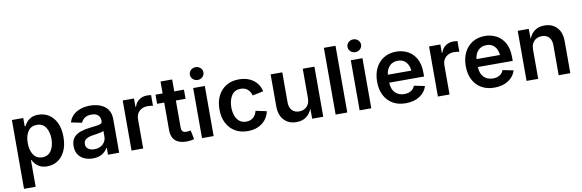

<svg xmlns="http://www.w3.org/2000/svg" viewBox="-61 -1310 6246 2061"><g transform="rotate(-10 3062.5 -279.0)"><path d="M67.4 204.1V-545.9H191.4V-455.6H199.7Q209 -474.6 227.1 -497.3Q245.1 -520 276.4 -536.4Q307.6 -552.7 356 -552.7Q418.9 -552.7 470 -520.5Q521 -488.3 551 -425.5Q581.1 -362.8 581.1 -272Q581.1 -182.1 551.5 -119.1Q522 -56.2 471.2 -23.2Q420.4 9.8 355.5 9.8Q308.6 9.8 277.6 -6.1Q246.6 -22 228 -44.4Q209.5 -66.9 199.7 -86.4H194.3V204.1ZM321.3 -94.7Q384.8 -94.7 417.7 -145.3Q450.7 -195.8 450.7 -272.5Q450.7 -348.6 418.2 -398.4Q385.7 -448.2 321.3 -448.2Q258.3 -448.2 225.1 -400.1Q191.9 -352.1 191.9 -272.5Q191.9 -192.9 225.6 -143.8Q259.3 -94.7 321.3 -94.7Z M853.5 11.2Q801.8 11.2 760.3 -7.6Q718.8 -26.4 694.8 -63Q670.9 -99.6 670.9 -153.3Q670.9 -214.8 700.9 -248.8Q731 -282.7 778.6 -298.1Q826.2 -313.5 878.9 -318.8Q950.2 -326.7 981.9 -333.3Q1013.7 -339.8 1013.7 -368.2V-370.6Q1013.7 -410.6 989.3 -432.9Q964.8 -455.1 918.5 -455.1Q870.6 -455.1 842.3 -434.1Q814 -413.1 804.2 -386.2L686.5 -410.2Q710.4 -482.4 773.2 -517.6Q835.9 -552.7 918 -552.7Q956.5 -552.7 995.8 -543.7Q1035.2 -534.7 1067.9 -513.4Q1100.6 -492.2 1120.6 -455.8Q1140.6 -419.4 1140.6 -364.7V0H1019V-75.2H1014.2Q996.1 -40 956.5 -14.4Q917 11.2 853.5 11.2ZM886.2 -83Q944.8 -83 979.7 -116.7Q1014.6 -150.4 1014.6 -195.8V-260.3Q1005.9 -253.4 983.4 -248.3Q960.9 -243.2 935.8 -239.5Q910.6 -235.8 894 -233.4Q851.1 -227.5 822.5 -210Q793.9 -192.4 793.9 -154.8Q793.9 -119.6 819.8 -101.3Q845.7 -83 886.2 -83Z M1275.4 0V-545.9H1398.4V-454.6H1404.3Q1418.9 -502 1455.6 -527.6Q1492.2 -553.2 1539.1 -553.2Q1563.5 -553.2 1585.4 -549.8V-433.1Q1577.6 -435.1 1560.1 -437.3Q1542.5 -439.5 1525.4 -439.5Q1472.2 -439.5 1437.3 -406.5Q1402.3 -373.5 1402.3 -321.3V0Z M1942.9 -545.9V-446.3H1837.4V-153.8Q1837.4 -124 1849.9 -110.1Q1862.3 -96.2 1891.6 -96.2Q1900.4 -96.2 1914.6 -98.4Q1928.7 -100.6 1938 -102.5L1958 -4.4Q1937 2 1915 4.6Q1893.1 7.3 1873 7.3Q1794.4 7.3 1752.4 -31.7Q1710.4 -70.8 1710.4 -143.1V-446.3H1632.8V-545.9H1710.4V-675.8H1837.4V-545.9Z M2043.5 0V-545.9H2170.4V0ZM2106.9 -623Q2076.7 -623 2054.9 -643.3Q2033.2 -663.6 2033.2 -692.9Q2033.2 -721.7 2054.9 -741.9Q2076.7 -762.2 2106.9 -762.2Q2137.7 -762.2 2159.4 -741.9Q2181.2 -721.7 2181.2 -692.9Q2181.2 -663.6 2159.4 -643.3Q2137.7 -623 2106.9 -623Z M2542 11.2Q2462.4 11.2 2403.8 -24.2Q2345.2 -59.6 2313.2 -122.8Q2281.2 -186 2281.2 -270Q2281.2 -355 2313.2 -418.7Q2345.2 -482.4 2403.8 -517.6Q2462.4 -552.7 2542 -552.7Q2633.3 -552.7 2696.5 -507.1Q2759.8 -461.4 2777.3 -381.3L2658.7 -356.4Q2648.4 -398.9 2618.7 -424.3Q2588.9 -449.7 2543 -449.7Q2476.6 -449.7 2443.6 -398.4Q2410.6 -347.2 2410.6 -270.5Q2410.6 -220.2 2425.3 -179.7Q2439.9 -139.2 2469.2 -115.5Q2498.5 -91.8 2543 -91.8Q2589.8 -91.8 2619.9 -118.4Q2649.9 -145 2660.2 -189L2778.8 -164.1Q2761.2 -82.5 2697.8 -35.6Q2634.3 11.2 2542 11.2Z M3074.7 6.8Q2990.2 6.8 2939 -46.9Q2887.7 -100.6 2887.7 -198.7V-545.9H3014.6V-218.3Q3014.6 -163.6 3043.2 -132.3Q3071.8 -101.1 3121.6 -101.1Q3172.4 -101.1 3205.1 -133.8Q3237.8 -166.5 3237.8 -226.1V-545.9H3365.2V0H3244.6L3243.7 -109.4Q3194.8 6.8 3074.7 6.8Z M3627 -727.5V0H3500V-727.5Z M3761.7 0V-545.9H3888.7V0ZM3825.2 -623Q3794.9 -623 3773.2 -643.3Q3751.5 -663.6 3751.5 -692.9Q3751.5 -721.7 3773.2 -741.9Q3794.9 -762.2 3825.2 -762.2Q3856 -762.2 3877.7 -741.9Q3899.4 -721.7 3899.4 -692.9Q3899.4 -663.6 3877.7 -643.3Q3856 -623 3825.2 -623Z M4264.6 11.2Q4182.1 11.2 4122.8 -23.4Q4063.5 -58.1 4031.5 -121.1Q3999.5 -184.1 3999.5 -269.5Q3999.5 -353.5 4031 -417.2Q4062.5 -481 4120.4 -516.8Q4178.2 -552.7 4256.3 -552.7Q4322.8 -552.7 4379.6 -523.7Q4436.5 -494.6 4471.2 -433.8Q4505.9 -373 4505.9 -277.3V-237.3H4126Q4128.4 -164.6 4166.7 -126.5Q4205.1 -88.4 4266.1 -88.4Q4308.1 -88.4 4338.1 -106.4Q4368.2 -124.5 4380.9 -159.2L4497.6 -135.3Q4478 -69.3 4416.7 -29.1Q4355.5 11.2 4264.6 11.2ZM4126.5 -323.7H4382.3Q4376.5 -382.3 4345 -417.7Q4313.5 -453.1 4256.8 -453.1Q4198.7 -453.1 4164.8 -415.8Q4130.9 -378.4 4126.5 -323.7Z M4614.7 0V-545.9H4737.8V-454.6H4743.7Q4758.3 -502 4794.9 -527.6Q4831.5 -553.2 4878.4 -553.2Q4902.8 -553.2 4924.8 -549.8V-433.1Q4917 -435.1 4899.4 -437.3Q4881.8 -439.5 4864.7 -439.5Q4811.5 -439.5 4776.6 -406.5Q4741.7 -373.5 4741.7 -321.3V0Z M5231 11.2Q5148.4 11.2 5089.1 -23.4Q5029.8 -58.1 4997.8 -121.1Q4965.8 -184.1 4965.8 -269.5Q4965.8 -353.5 4997.3 -417.2Q5028.8 -481 5086.7 -516.8Q5144.5 -552.7 5222.7 -552.7Q5289.1 -552.7 5345.9 -523.7Q5402.8 -494.6 5437.5 -433.8Q5472.2 -373 5472.2 -277.3V-237.3H5092.3Q5094.7 -164.6 5133.1 -126.5Q5171.4 -88.4 5232.4 -88.4Q5274.4 -88.4 5304.4 -106.4Q5334.5 -124.5 5347.2 -159.2L5463.9 -135.3Q5444.3 -69.3 5383.1 -29.1Q5321.8 11.2 5231 11.2ZM5092.8 -323.7H5348.6Q5342.8 -382.3 5311.3 -417.7Q5279.8 -453.1 5223.1 -453.1Q5165 -453.1 5131.1 -415.8Q5097.2 -378.4 5092.8 -323.7Z M5708 -319.8V0H5581.1V-545.9H5701.2L5702.6 -437Q5751.5 -552.7 5871.6 -552.7Q5956.1 -552.7 6007.1 -499Q6058.1 -445.3 6058.1 -347.2V0H5931.2V-327.6Q5931.2 -382.3 5902.8 -413.6Q5874.5 -444.8 5824.7 -444.8Q5773.9 -444.8 5741 -412.1Q5708 -379.4 5708 -319.8Z"/></g></svg>

Font: Inter SemiBold
Style: Regular
Weight: 600
Designer: Rasmus Andersson
Foundry: rsms
Version: Version 4.001;git-9221beed3